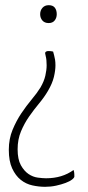

<svg xmlns="http://www.w3.org/2000/svg" viewBox="-20 -527 338 741"><path d="M199 -472Q199 -458 191 -448Q183 -438 168 -438Q152 -438 143.5 -448Q135 -458 135 -472Q135 -487 144 -497Q153 -507 168 -507Q184 -507 191.5 -497.5Q199 -488 199 -472ZM154 194Q130 194 105 188.5Q80 183 60 167Q40 151 27 123Q14 95 14 51Q14 9 28.5 -26Q43 -61 62.5 -90Q82 -119 102.5 -143.5Q123 -168 136 -189Q150 -213 155 -235Q160 -257 160 -275Q160 -297 156.5 -310Q153 -323 155 -325Q158 -330 167.5 -330Q177 -330 185 -328Q187 -321 189 -313Q191 -306 192.5 -296.5Q194 -287 194 -275Q194 -255 188 -230Q182 -205 165 -176Q151 -152 131 -128Q111 -104 92.5 -77.5Q74 -51 61 -20Q48 11 48 49Q48 88 60.5 110.5Q73 133 90 144.5Q107 156 126 158.5Q145 161 158 161Q220 161 264 129Q265 131 266 137Q267 143 267 154Q267 159 258 166Q249 173 233 179Q217 185 196.5 189.5Q176 194 154 194Z"/></svg>

Font: Yanone Kaffeesatz Thin
Style: Regular
Weight: 250
Designer: Yanone
Foundry: Yanone Font Production. Not for release.
Version: Version 1.002